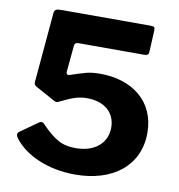

<svg xmlns="http://www.w3.org/2000/svg" viewBox="-83 -818 843 904"><g transform="rotate(10 338.0 -366.0)"><path d="M139 -742C111 -742 104 -737 103 -718L75 -398C74 -394 74 -389 74 -383C74 -376 78 -370 85 -366L176 -316C182 -313 186 -311 189 -311C192 -311 197 -312 202 -315C257 -342 287 -354 330 -354C413 -354 465 -308 465 -237C465 -164 409 -113 316 -113C281 -113 252 -120 229 -134C206 -147 180 -169 152 -198C148 -203 143 -206 137 -206C133 -206 129 -205 126 -202L44 -144C37 -140 34 -135 34 -128C34 -123 37 -117 42 -110C98 -37 208 10 335 10C515 10 637 -85 637 -242C637 -394 522 -478 371 -478C346 -478 324 -476 305 -471C286 -466 260 -458 228 -447C226 -446 225 -446 223 -446C219 -446 213 -449 213 -458V-460L225 -587C226 -597 232 -602 243 -602H558C574 -602 579 -607 580 -620L585 -719C585 -721 585 -723 585 -725C585 -738 583 -742 562 -742Z"/></g></svg>

Font: Libre Franklin
Style: Bold
Weight: 700
Designer: Pablo Impallari, Rodrigo Fuenzalida
Foundry: Impallari Type
Version: Version 1.002; ttfautohint (v1.5)